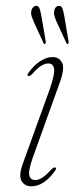

<svg xmlns="http://www.w3.org/2000/svg" viewBox="-20 -648 283 675"><path d="M104 -15Q115 -15 128.5 -23.2Q142 -31.5 162 -54Q165.5 -56.5 168.5 -58.5Q171.5 -60.5 174.5 -59Q179.5 -56 174.5 -49Q135.5 7 90 7Q66.5 7 55.5 -12.2Q44.5 -31.5 62 -77.5L154 -332Q173 -386.5 170.2 -405.8Q167.5 -425 149 -425Q138.5 -425 124.5 -416.5Q110.5 -408 91.5 -386Q83 -379 79 -381Q74 -384 79.5 -391Q99 -419 121.8 -433.2Q144.5 -447.5 164 -447.5Q188 -447.5 198.2 -427.5Q208.5 -407.5 189.5 -356L96 -96Q79 -48.5 83 -31.8Q87 -15 104 -15ZM126.1 -588.5 140.7 -503Q141.8 -496.5 139.2 -494Q135.9 -491.5 133 -496.5L99.1 -570.5Q94.7 -580.5 91.6 -589.2Q88.5 -598 89.6 -607.5Q90.7 -616 95.7 -621.5Q100.6 -627 106.8 -627.5Q115.5 -628 119.3 -617.2Q123.2 -606.5 126.1 -588.5ZM206.6 -588.5 220.9 -503Q222.3 -496.5 219.4 -494Q216.1 -491.5 213.6 -496.5L179.3 -570.5Q174.9 -580.5 172 -589.2Q169.1 -598 170.2 -607.5Q172.7 -626 187 -627.5Q196.1 -628 199.9 -617.2Q203.7 -606.5 206.6 -588.5Z"/></svg>

Font: Fraunces 72pt Thin
Style: Italic
Weight: 100
Italic angle: -16°
Version: Version 1.000;[b76b70a41]